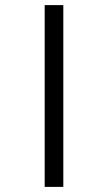

<svg xmlns="http://www.w3.org/2000/svg" viewBox="-20 -682 374 752"><path d="M155 -662H228V50H155Z"/></svg>

Font: Noto Sans Sinhala UI SemiCondensed
Style: Regular
Weight: 400
Width: 4
Designer: Jelle Bosma - Monotype Design Team
Foundry: Monotype Imaging Inc.
Version: Version 2.006; ttfautohint (v1.8.4.7-5d5b)